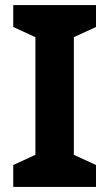

<svg xmlns="http://www.w3.org/2000/svg" viewBox="-20 -734 429 754"><path d="M357 0H32V-86L119 -126V-588L32 -628V-714H357V-628L270 -588V-126L357 -86Z"/></svg>

Font: Noto Sans Kawi
Style: Bold
Weight: 700
Designer: Fadhl Haqq
Version: Version 1.000